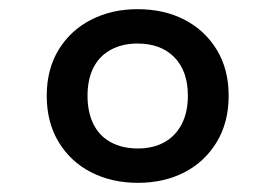

<svg xmlns="http://www.w3.org/2000/svg" viewBox="-20 -755 565 419"><path d="M281 -431Q314 -431 338.5 -444.5Q363 -458 376.5 -484Q390 -510 390 -546Q390 -600 360.5 -630Q331 -660 280 -660Q247 -660 222 -646.5Q197 -633 184 -607.5Q171 -582 171 -546Q171 -510 184 -484Q197 -458 222 -444.5Q247 -431 281 -431ZM281 -356Q224 -356 179 -379Q134 -402 108 -445Q82 -488 82 -546Q82 -604 108 -646.5Q134 -689 179 -712Q224 -735 280 -735Q338 -735 382.5 -712Q427 -689 453 -646.5Q479 -604 479 -546Q479 -488 453 -445Q427 -402 382.5 -379Q338 -356 281 -356Z"/></svg>

Font: Roboto Serif 20pt Medium
Style: Italic
Weight: 500
Italic angle: -10°
Version: Version 1.008